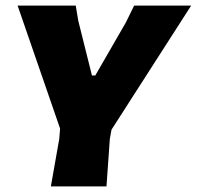

<svg xmlns="http://www.w3.org/2000/svg" viewBox="-20 -667 704 687"><path d="M664 -647 379 -203 373 -170 361 0H162L192 -170L195 -207L43 -647H251L260 -593L309 -397H321L430 -586L460 -647Z"/></svg>

Font: Alegreya Sans Black
Style: Italic
Weight: 900
Italic angle: -7°
Designer: Juan Pablo del Peral
Foundry: Huerta Tipografica
Version: Version 2.007